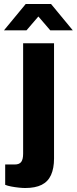

<svg xmlns="http://www.w3.org/2000/svg" viewBox="-61 -744 385 963"><path d="M65 199Q52 199 33 197Q14 195 -4.5 191.5Q-23 188 -35 183V81H13Q36 81 45.5 68Q55 55 55 27V-527H210V51Q210 100 195 133.5Q180 167 148 183Q116 199 65 199ZM-41 -592 68 -724H195L304 -592H191L106 -691H157L72 -592Z"/></svg>

Font: Archivo SemiCondensed ExtraBold
Style: Regular
Weight: 800
Width: 4
Designer: Hector Gatti
Foundry: Omnibus-Type
Version: Version 2.001